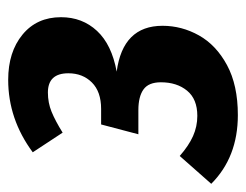

<svg xmlns="http://www.w3.org/2000/svg" viewBox="-101 -500 601 469"><g transform="rotate(-90 199.5 -265.5)"><path d="M392 -417Q392 -365 358.5 -329Q325 -293 259 -281Q371 -266 371 -169Q371 -122 347.5 -80Q324 -38 275 -11.5Q226 15 153 15Q50 15 -15 -50L53 -127Q78 -105 101.5 -94.5Q125 -84 151 -84Q192 -84 212.5 -109Q233 -134 233 -173Q233 -203 215.5 -215.5Q198 -228 165 -228H106L130 -319H168Q210 -319 232.5 -341.5Q255 -364 255 -399Q255 -449 208 -449Q183 -449 161 -440Q139 -431 110 -413L62 -486Q143 -546 239 -546Q307 -546 349.5 -511Q392 -476 392 -417Z"/></g></svg>

Font: Fira Sans Extra Condensed SemiBold
Style: Italic
Weight: 600
Width: 3
Italic angle: -8°
Designer: Carrois Corporate & Edenspiekermann AG
Foundry: Carrois Corporate GbR & Edenspiekermann AG
Version: Version 4.203